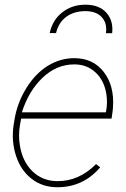

<svg xmlns="http://www.w3.org/2000/svg" viewBox="-20 -785 534 815"><path d="M223.6 9.8Q160.2 9.8 114.3 -25.9Q68.4 -61.5 48.1 -123.3Q27.8 -185.1 37.6 -252.9L41.5 -277.3Q53.2 -348.6 91.6 -410.6Q129.9 -472.7 182.6 -505.4Q235.4 -538.1 295.4 -538.1Q375.5 -538.1 420.9 -479Q466.3 -419.9 459.5 -327.6L458 -312.5L453.6 -281.7H69.8L64.5 -252.9Q57.6 -211.9 64 -169.9Q74.7 -100.1 117.4 -58.3Q160.2 -16.6 223.1 -16.1Q314.5 -15.1 387.7 -88.4L405.3 -74.7Q333 9.8 223.6 9.8ZM295.4 -511.7Q220.2 -511.7 160.9 -455.3Q101.6 -398.9 72.8 -308.1H429.2L430.7 -314.5Q437 -349.6 431.6 -384.8Q422.9 -442.4 386 -477.1Q349.1 -511.7 295.4 -511.7ZM429.7 -644Q435.5 -687.5 411.6 -712.6Q387.7 -737.8 342.3 -737.8Q294.9 -737.8 262 -714.1Q229 -690.4 217.8 -644.5H190.9Q202.6 -699.7 244.1 -732.4Q285.6 -765.1 342.3 -765.1Q400.9 -765.1 431.4 -731.2Q461.9 -697.3 456.1 -644Z"/></svg>

Font: Roboto Thin
Style: Italic
Weight: 250
Italic angle: -12°
Designer: Google
Version: Version 2.134; 2016